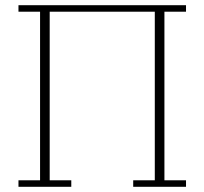

<svg xmlns="http://www.w3.org/2000/svg" viewBox="-20 -718 786 738"><path d="M51 -25H134V-673H51V-698H695V-673H612V-25H695V0H492V-25H575V-673H171V-25H254V0H51Z"/></svg>

Font: IBM Plex Serif ExtLt
Style: Regular
Weight: 200
Designer: Mike Abbink, Paul van der Laan, Pieter van Rosmalen
Foundry: Bold Monday
Version: Version 3.001